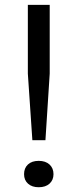

<svg xmlns="http://www.w3.org/2000/svg" viewBox="-20 -760 318 786"><path d="M112.5 -186 94 -458.5V-740H183.5V-458.5L166 -186ZM138.5 6.5Q111 6.5 94.8 -8Q78.5 -22.5 78.5 -47Q78.5 -72 94.5 -86.8Q110.5 -101.5 138.5 -101.5Q166.5 -101.5 182.8 -86.5Q199 -71.5 199 -47Q199 -23 182.8 -8.2Q166.5 6.5 138.5 6.5Z"/></svg>

Font: Encode Sans Exp
Style: Regular
Weight: 400
Width: 7
Designer: Multiple Designers
Foundry: Impallari Type
Version: Version 3.002; ttfautohint (v1.8.3) -l 8 -r 50 -G 200 -x 14 